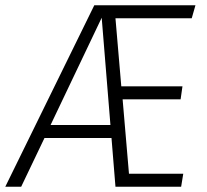

<svg xmlns="http://www.w3.org/2000/svg" viewBox="-54 -705 782 725"><path d="M670 -636H382L404 -379H635L628 -330H409L433 -49H638L630 0H382L367 -184H114L26 0H-34L302 -685H684ZM137 -233H363L330 -638Z"/></svg>

Font: Fira Sans Condensed Light
Style: Italic
Weight: 300
Width: 3
Italic angle: -8°
Designer: Carrois Corporate & Edenspiekermann AG
Foundry: Carrois Corporate GbR & Edenspiekermann AG
Version: Version 4.203